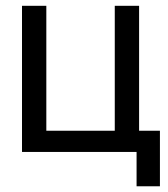

<svg xmlns="http://www.w3.org/2000/svg" viewBox="-20 -531 587 671"><path d="M381.1 -510.7H466.1V0H381.1ZM56.9 -510.7H141.9V0H56.9ZM124.8 0V-74.1H400V0ZM457.3 120V0H434V-74.1H538.9V120Z"/></svg>

Font: TikTok Sans Light
Style: Regular
Weight: 300
Version: Version 4.000